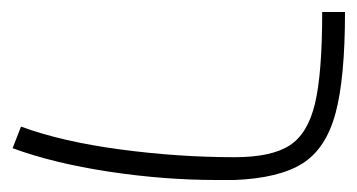

<svg xmlns="http://www.w3.org/2000/svg" viewBox="-20 -300 595 320"><path d="M555 -280Q555 -169 539 -110.5Q523 -52 484 -27.5Q445 -3 371 0H341Q253 0 161 -14Q69 -28 1 -53L15 -89Q83 -64 180 -51Q277 -38 371 -38Q432 -38 462.5 -57.5Q493 -77 505 -127.5Q517 -178 517 -280Z"/></svg>

Font: Vibes
Style: Regular
Weight: 400
Designer: AbdElmomen Kadhim
Version: Version 1.100